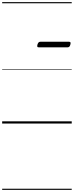

<svg xmlns="http://www.w3.org/2000/svg" viewBox="-20 -1145 685 1780"><path d="M341 -706Q328 -706 326 -712.5Q324 -719 327 -731Q331 -744 337 -751Q343 -758 355 -758H619Q631 -758 633.5 -751Q636 -744 632 -731Q629 -718 622.5 -712Q616 -706 605 -706ZM0 605H645V615H0ZM0 -20H645V0H0ZM0 -505H645V-500H0ZM0 -1125H645V-1115H0Z"/></svg>

Font: Playwrite CU Guides
Style: Regular
Weight: 400
Designer: Veronika Burian, José Scaglione
Foundry: TypeTogether
Version: Version 1.003